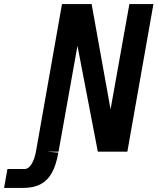

<svg xmlns="http://www.w3.org/2000/svg" viewBox="-150 -745 774 943"><path d="M154.5 -725H300L393 -208L485.5 -725H603.5L475.5 0H330.5L230.5 -520L137.5 0H82L136.5 4.5Q126 65.5 104.8 103.8Q83.5 142 48.2 160.2Q13 178.5 -40 178H-130L-113.5 85H-28.5Q-10 85 4.8 61.2Q19.5 37.5 26.5 0Z"/></svg>

Font: JuliaMono
Style: Bold Italic
Weight: 700
Italic angle: -9°
Monospace: yes
Designer: cormullion
Foundry: corm
Version: Version 0.057; ttfautohint (v1.8.4)